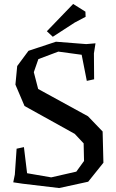

<svg xmlns="http://www.w3.org/2000/svg" viewBox="-20 -931 585 971"><path d="M366 -63 405 -117 403 -206 358 -254 104 -395 58 -503 67 -597 124 -674 263 -720 416 -708 463 -712 455 -661 456 -530 419 -522 393 -654 275 -670 174 -632 151 -566 173 -481 425 -343 499 -266 503 -108 426 -12 279 20 94 -2 47 -9 55 -48 64 -179 101 -187 117 -55 239 -34ZM350 -911 412 -872 413 -846 358 -817 247 -745 217 -773Z"/></svg>

Font: Alike Angular
Style: Regular
Weight: 400
Designer: Sveta Sebyakina
Foundry: Cyreal (www.cyreal.org)
Version: Version 1.300; ttfautohint (v1.8.4.7-5d5b)